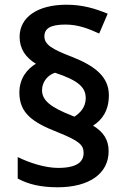

<svg xmlns="http://www.w3.org/2000/svg" viewBox="-20 -785 536 813"><path d="M62 -393C62 -304 121 -266 222 -226C317 -188 334 -171 334 -137C334 -102 309 -74 226 -74C171 -74 103 -96 55 -120V-29C99 -5 152 8 224 8C358 8 440 -50 440 -145C440 -194 417 -227 374 -253C412 -277 441 -316 441 -382C441 -461 380 -507 283 -545C199 -577 168 -597 168 -631C168 -664 193 -681 257 -681C312 -681 356 -663 400 -643L436 -727C382 -749 330 -765 261 -765C139 -765 63 -712 63 -629C63 -578 89 -541 132 -515C95 -493 62 -453 62 -393ZM158 -403C158 -440 184 -468 213 -477C316 -443 343 -413 343 -369C343 -331 319 -306 295 -291L283 -296C194 -331 158 -360 158 -403Z"/></svg>

Font: Noto Sans Bengali SemiBold
Style: Regular
Weight: 600
Designer: Jelle Bosma - Monotype Design Team
Foundry: Monotype Imaging Inc.
Version: Version 2.003